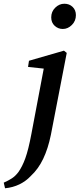

<svg xmlns="http://www.w3.org/2000/svg" viewBox="-106 -765 426 1027"><path d="M-79 242 -86 212Q-61 201 -42.5 189Q-24 177 -8 156Q13 127 29.5 81.5Q46 36 62 -49L128 -398L44 -407L49 -440L236 -494L251 -482L166 -43Q151 30 125 84.5Q99 139 59 176Q33 204 -2 221Q-37 238 -79 242ZM230 -610Q205 -610 186.5 -627Q168 -644 168 -672Q168 -703 189.5 -724Q211 -745 238 -745Q265 -745 282.5 -728Q300 -711 300 -684Q300 -653 278.5 -631.5Q257 -610 230 -610Z"/></svg>

Font: Source Serif 4 Semibold
Style: Italic
Weight: 600
Italic angle: -12°
Designer: Frank Grießhammer
Foundry: Adobe
Version: Version 4.005;hotconv 1.1.0;makeotfexe 2.6.0